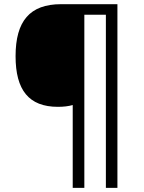

<svg xmlns="http://www.w3.org/2000/svg" viewBox="-20 -780 695 927"><path d="M546.9 -759.8V127H491.2V-709H387.2V127H331.1V-272.9C311 -267.1 287.1 -264.2 259.8 -264.2C119.1 -264.2 55.2 -345.2 55.2 -508.8C55.2 -678.2 124 -759.8 274.9 -759.8Z"/></svg>

Font: OpenSansEmoji
Style: Regular
Weight: 400
Foundry: MorbZ
Version: Version 1.000;PS 001.000;hotconv 1.0.70;makeotf.lib2.5.58329